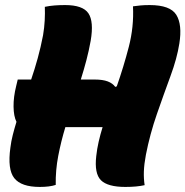

<svg xmlns="http://www.w3.org/2000/svg" viewBox="-20 -729 732 758"><path d="M50 -415H103Q117 -456 129 -499.5Q141 -543 150 -590Q155 -620 156.5 -648Q158 -676 157 -702Q176 -706 195.5 -707.5Q215 -709 237 -709Q307 -709 329 -676.5Q351 -644 338 -568Q331 -529 321 -491Q311 -453 299 -415H354Q386 -415 405.5 -407.5Q425 -400 435 -386L441 -388Q468 -465 488.5 -544Q509 -623 505 -704Q520 -706 534.5 -707.5Q549 -709 571 -709Q652 -709 676 -670.5Q700 -632 688 -557Q679 -499 653 -428.5Q627 -358 599.5 -279Q572 -200 556 -118Q549 -81 548 -52.5Q547 -24 551 2Q520 9 475 9Q405 9 378.5 -17.5Q352 -44 360 -113Q363 -141 369.5 -169.5Q376 -198 385 -227H238Q221 -171 210 -114Q199 -57 200 1Q176 9 137 9Q64 9 36.5 -25.5Q9 -60 21 -146Q24 -171 30.5 -196.5Q37 -222 45 -248Q34 -270 33.5 -308Q33 -346 44 -390Z"/></svg>

Font: Recursive Sn Csl St Blk
Style: Italic
Weight: 900
Italic angle: -15°
Version: Version 1.079;hotconv 1.0.112;makeotfexe 2.5.65598; ttfautoh